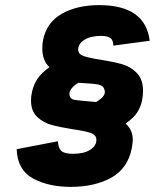

<svg xmlns="http://www.w3.org/2000/svg" viewBox="-20 -720 604 749"><path d="M45 -138 206 -169Q207 -143 219 -131.5Q231 -120 265 -120Q307 -120 331.5 -135.5Q356 -151 356 -174Q356 -194 333.5 -201.5Q311 -209 263 -216Q212 -224 180 -233Q148 -242 124.5 -264.5Q101 -287 101 -328Q101 -346 105 -362Q111 -390 126.5 -413Q142 -436 173 -458Q145 -483 145 -532Q145 -548 148 -564Q162 -633 221.5 -666.5Q281 -700 367 -700Q547 -700 564 -561L422 -542Q422 -564 410 -572Q398 -580 375 -580Q333 -580 309 -564.5Q285 -549 285 -527Q285 -509 306 -501.5Q327 -494 372 -487Q423 -479 456.5 -469.5Q490 -460 514 -435Q538 -410 538 -366Q538 -346 534 -327Q529 -304 516 -282.5Q503 -261 470 -238Q498 -213 498 -174Q498 -165 494 -141Q478 -62 413.5 -26.5Q349 9 256 9Q169 9 108.5 -24Q48 -57 45 -138ZM389 -361Q389 -367 386 -374Q382 -386 364 -390Q346 -394 287 -397Q274 -392 260.5 -376.5Q247 -361 252 -346Q255 -334 268.5 -331Q282 -328 322 -325L355 -322Q389 -342 389 -361Z"/></svg>

Font: Decalotype Black Italic
Style: Regular
Weight: 900
Italic angle: -12°
Designer: Alfredo Marco Pradil
Foundry: Alfredo Marco Pradil
Version: Version 1.0